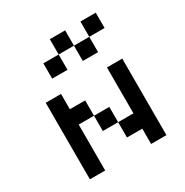

<svg xmlns="http://www.w3.org/2000/svg" viewBox="-219 -1179 1312 1358"><g transform="rotate(-30 437.5 -500.0)"><path d="M125 0V-625H250V-500H375V-375H500V-250H625V-625H750V0H625V-125H500V-250H375V-375H250V0ZM750 -875H625V-1000H750ZM250 -750V-875H375V-1000H500V-875H625V-750H500V-875H375V-750Z"/></g></svg>

Font: Silkscreen
Style: Regular
Weight: 400
Designer: Jason Kottke
Foundry: Jason Kottke
Version: Version 1.001; ttfautohint (v1.8.4.7-5d5b)